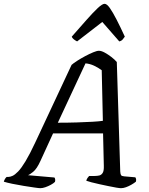

<svg xmlns="http://www.w3.org/2000/svg" viewBox="-53 -986 783 1006"><path d="M158 0Q151 0 127 -3.5Q103 -7 71.5 -12Q40 -17 11.5 -23Q-17 -29 -33 -34Q-31 -42 -26.5 -49Q-22 -56 -18 -59H-9Q0 -59 12.5 -64.5Q25 -70 42 -87.5Q59 -105 81 -141.5Q103 -178 132 -240L322 -646Q332 -655 351.5 -667.5Q371 -680 393.5 -692Q416 -704 435.5 -712Q455 -720 465 -720Q478 -720 495.5 -710.5Q513 -701 530.5 -687.5Q548 -674 559 -661L577 -87Q578 -73 581.5 -68Q585 -63 598 -62L656 -57Q659 -53 660 -47.5Q661 -42 659 -34Q649 -26 635 -18Q621 -10 607 -5Q593 0 581 0Q574 0 556 -3Q538 -6 514.5 -11Q491 -16 467.5 -21Q444 -26 425.5 -31Q407 -36 399 -39Q401 -47 405.5 -53.5Q410 -60 414 -64H443Q456 -64 467 -66.5Q478 -69 485 -80Q492 -91 491 -118L487 -287H225L159 -143Q140 -101 120.5 -85.5Q101 -70 94 -68L232 -56Q235 -53 236 -46.5Q237 -40 235 -33Q227 -25 213 -17.5Q199 -10 184.5 -5Q170 0 158 0ZM250 -343Q303 -343 349.5 -344.5Q396 -346 431.5 -348Q467 -350 486 -353L480 -618Q461 -632 439.5 -642Q418 -652 395 -654ZM351 -769Q341 -774 333 -780.5Q325 -787 323 -794Q367 -844 401 -882.5Q435 -921 459 -943.5Q483 -966 495 -966Q507 -966 522.5 -944Q538 -922 558 -883Q578 -844 601 -794Q596 -787 590 -779.5Q584 -772 572 -769L483 -871Z"/></svg>

Font: Texturina 12pt Medium
Style: Italic
Weight: 500
Italic angle: -11°
Designer: Guillermo Torres Carreño
Foundry: Omnibus-Type
Version: Version 1.002